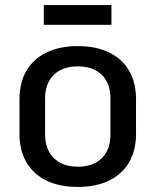

<svg xmlns="http://www.w3.org/2000/svg" viewBox="-20 -730 614 758"><path d="M287 8Q215 8 163.5 -17Q112 -42 84.5 -89Q57 -136 57 -201V-339Q57 -404 84.5 -451Q112 -498 164 -523Q216 -548 287 -548Q359 -548 410.5 -523Q462 -498 489.5 -451Q517 -404 517 -339V-201Q517 -136 489.5 -89Q462 -42 410.5 -17Q359 8 287 8ZM287 -72Q348 -72 382 -105.5Q416 -139 416 -199V-341Q416 -401 382 -434.5Q348 -468 287 -468Q227 -468 192.5 -434.5Q158 -401 158 -341V-199Q158 -140 192.5 -106Q227 -72 287 -72ZM420 -710V-632H153V-710Z"/></svg>

Font: Pathway Extreme SemiCondensed Medium
Style: Regular
Weight: 500
Width: 4
Version: Version 1.001;gftools[0.9.26]